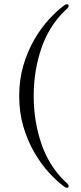

<svg xmlns="http://www.w3.org/2000/svg" viewBox="-20 -772 380 900"><path d="M293 108Q289 108 284 105Q249 80 211.5 39.5Q174 -1 142 -55.5Q110 -110 90 -177Q70 -244 70 -322Q70 -400 90 -467Q110 -534 142 -588.5Q174 -643 211.5 -683.5Q249 -724 284 -749Q289 -752 293 -752Q302 -752 302 -744Q302 -739 296 -733Q214 -659 176 -551.5Q138 -444 138 -322Q138 -200 176 -92.5Q214 15 296 89Q302 95 302 100Q302 108 293 108Z"/></svg>

Font: Instrument Serif
Style: Regular
Weight: 400
Designer: Rodrigo Fuenzalida
Foundry: fragTYPE
Version: Version 1.000; ttfautohint (v1.8.4.7-5d5b);gftools[0.9.27]